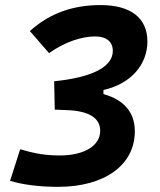

<svg xmlns="http://www.w3.org/2000/svg" viewBox="-20 -723 626 753"><path d="M208 9.8C390.1 9.8 508.8 -75.7 508.8 -208C508.8 -286.1 461.9 -333 385.7 -354V-370.1C497.1 -395 558.1 -473.1 558.1 -560.1C558.1 -652.3 493.2 -703.1 374.5 -703.1C268.1 -703.1 175.8 -672.4 97.2 -601.1L172.4 -514.6C234.9 -559.1 301.3 -580.1 353 -580.1C397.9 -580.1 422.4 -559.1 422.4 -523.4C422.4 -460.9 342.3 -419.4 192.4 -404.3L194.8 -293L245.1 -291C327.1 -287.6 373 -261.2 373 -210C373 -151.4 310.1 -113.3 214.8 -113.3C139.2 -113.3 96.7 -127.4 59.1 -137.7L19.5 -13.7C66.9 0.5 130.4 9.8 208 9.8Z"/></svg>

Font: Cascadia Mono NF
Style: Bold Italic
Weight: 700
Italic angle: -10°
Monospace: yes
Designer: Aaron Bell
Foundry: Saja Typeworks
Version: Version 2404.023